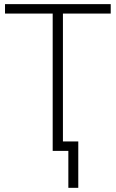

<svg xmlns="http://www.w3.org/2000/svg" viewBox="-20 -734 564 934"><path d="M312.5 179.7V0H236.3V-668H4.4V-713.9H518.6V-668H286.1V-45.9H360.8V179.7Z"/></svg>

Font: Open Sans Light
Style: Regular
Weight: 300
Designer: Monotype Design Team
Foundry: Monotype Imaging Inc.
Version: Version 3.000; ttfautohint (v1.8.4)